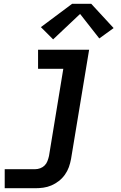

<svg xmlns="http://www.w3.org/2000/svg" viewBox="-20 -784 640 1019"><path d="M5 215V114H166Q180 114 193.5 109Q207 104 217 94Q227 84 232 70.5Q237 57 240 44L316 -419H182V-520H453L357 60Q353 82 345.5 103Q338 124 324.5 143Q311 162 292.5 176.5Q274 191 253 200Q232 209 210 212Q188 215 166 215ZM262 -575 197 -640 363 -764H464L583 -635L507 -580L405 -710Z"/></svg>

Font: Iosevka SS04 Extended
Style: Bold Italic
Weight: 700
Width: 7
Italic angle: -9°
Monospace: yes
Designer: Belleve Invis
Foundry: Belleve Invis
Version: Version 19.0.0; ttfautohint (v1.8.4)